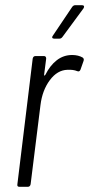

<svg xmlns="http://www.w3.org/2000/svg" viewBox="-20 -720 344 740"><path d="M299 -498Q305 -493 302 -485L290 -451Q286 -442 277 -446Q263 -452 240 -451Q201 -450 172 -411Q143 -372 136 -315L98 -10Q96 0 87 0H55Q45 0 47 -10L106 -494Q108 -504 117 -504H149Q158 -504 158 -494L150 -432Q150 -425 155 -432Q173 -468 199 -488Q225 -508 258 -508Q282 -508 299 -498ZM184 -583 258 -693Q263 -700 270 -700H296Q302 -700 303.5 -696.5Q305 -693 302 -688L221 -578Q216 -571 209 -571H189Q183 -571 181.5 -574.5Q180 -578 184 -583Z"/></svg>

Font: Barlow Condensed Light
Style: Italic
Weight: 300
Width: 3
Italic angle: -7°
Designer: Jeremy Tribby
Foundry: Tribby Type
Version: Version 1.408